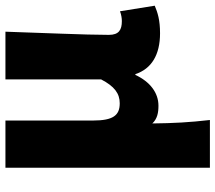

<svg xmlns="http://www.w3.org/2000/svg" viewBox="-64 -546 811 724"><g transform="rotate(-90 342.0 -183.5)"><path d="M72 202H252C243 124 240 66 239 -15C257 4 280 8 306 8C354 8 396 -23 422 -79H425C445 -18 498 14 579 14C629 14 657 5 683 -6L662 -137C649 -132 635 -130 625 -130C592 -130 573 -141 573 -179C573 -269 581 -439 585 -569H405V-208C379 -158 352 -138 315 -138C270 -138 250 -162 250 -239V-569H72Z"/></g></svg>

Font: Source Han Sans HK Heavy
Style: Regular
Weight: 900
Designer: Ryoko NISHIZUKA 西塚涼子 (kana, bopomofo & ideographs); Paul D. Hunt (Latin, Greek & Cyrillic); Sandoll Communications 산돌커뮤니
Foundry: Adobe
Version: Version 2.000;hotconv 1.0.107;makeotfexe 2.5.65593